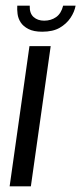

<svg xmlns="http://www.w3.org/2000/svg" viewBox="-20 -658 287 678"><path d="M14 0 84 -495H159L89 0ZM129 -546Q99 -546 80.5 -555.5Q62 -565 53 -579Q44 -593 42 -609Q40 -625 41 -638H85Q84 -611 98.5 -598Q113 -585 136 -585Q160 -585 178 -597.5Q196 -610 203 -638H247Q243 -616 229 -595Q215 -574 191 -560Q167 -546 129 -546Z"/></svg>

Font: Alumni Sans Medium
Style: Italic
Weight: 500
Italic angle: -8°
Designer: Robert E. Leuschke
Foundry: Robert E. Leuschke
Version: Version 1.016